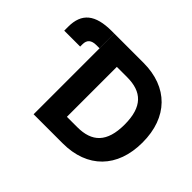

<svg xmlns="http://www.w3.org/2000/svg" viewBox="-151 -976 1224 1224"><g transform="rotate(45 461.5 -364.0)"><path d="M524.4 0C745.6 0 880.9 -136.7 880.9 -363.8C880.9 -590.8 745.6 -727.5 525.4 -727.5H262.2V0ZM23.4 -550.3V-515.1H167V-536.1C167 -575.7 189 -594.7 234.4 -594.7H261.7V-727.5H239.7C90.8 -727.5 23.4 -672.4 23.4 -550.3ZM423.8 -138.7V-588.9H516.1C648.9 -588.9 719.2 -523.9 719.2 -363.8C719.2 -203.6 648.9 -138.7 517.1 -138.7Z"/></g></svg>

Font: Raveo
Style: Bold
Weight: 700
Designer: Jakub Foglar, Rasmus Andersson (Inter)
Foundry: Jakubfoglar.com
Version: Version 1.100;Glyphs 3.2.3 (3260)